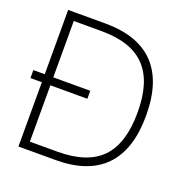

<svg xmlns="http://www.w3.org/2000/svg" viewBox="-129 -835 910 951"><g transform="rotate(20 326.0 -360.0)"><path d="M10 -381H70V-720H266Q438 -720 525 -629.5Q612 -539 612 -360Q612 -181 525 -90.5Q438 0 266 0H70V-339H10ZM115 -381H310V-339H115V-42H261Q418 -42 492.5 -119.5Q567 -197 567 -360Q567 -441.5 548.5 -501.2Q530 -561 492.2 -600.2Q454.5 -639.5 396.8 -658.8Q339 -678 261 -678H115Z"/></g></svg>

Font: Vela Sans ExtLt
Style: Regular
Weight: 200
Designer: Principal design: Mikhail Sharanda - project Manrope.
Design modification: Ravid Balaliev
Foundry: Mikhail Sharanda
Version: Version 1.001